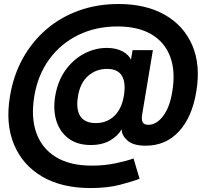

<svg xmlns="http://www.w3.org/2000/svg" viewBox="-20 -747 1047 978"><path d="M440.9 210.9Q294.9 210.9 195.1 152.6Q95.2 94.2 51.3 -11Q7.3 -116.2 30.8 -256.8Q48.3 -362.8 95.9 -449Q143.6 -535.2 216.1 -597.4Q288.6 -659.7 381.8 -693.1Q475.1 -726.6 583.5 -726.6Q723.6 -726.6 820.3 -671.1Q917 -615.7 959.7 -515.6Q1002.4 -415.5 980 -281.2Q958.5 -149.9 891.4 -77.4Q824.2 -4.9 722.7 -4.9Q658.2 -4.9 629.2 -31.2Q600.1 -57.6 599.6 -86.9H598.6Q581.5 -55.7 541.5 -32Q501.5 -8.3 442.4 -8.3Q374.5 -8.3 330.1 -41Q285.6 -73.7 267.6 -130.1Q249.5 -186.5 261.2 -257.8Q274.4 -335.4 314 -390.1Q353.5 -444.8 408.9 -473.9Q464.4 -502.9 523.4 -502.9Q572.3 -502.9 604.5 -485.1Q636.7 -467.3 646.5 -443.4H647L655.3 -491.7H758.8L704.1 -163.6Q699.7 -135.3 707.5 -123.3Q715.3 -111.3 734.9 -111.3Q777.3 -111.3 811 -156Q844.7 -200.7 857.4 -279.3Q875 -383.8 846.9 -458.3Q818.8 -532.7 750.7 -572.5Q682.6 -612.3 578.6 -612.3Q468.3 -612.3 379.2 -568.8Q290 -525.4 231.4 -445.8Q172.9 -366.2 154.8 -257.3Q136.7 -148.4 165.5 -69.1Q194.3 10.3 265.6 53.5Q336.9 96.7 447.3 96.7Q512.7 96.7 569.1 84.7Q625.5 72.8 660.2 60.1L690.9 163.6Q655.8 177.2 591.8 194.1Q527.8 210.9 440.9 210.9ZM468.3 -120.1Q523.9 -120.1 561.8 -156Q599.6 -191.9 610.8 -257.8Q622.1 -324.2 601.3 -360.1Q580.6 -396 525.4 -396Q468.8 -396 428.5 -360.1Q388.2 -324.2 377.4 -257.8Q366.2 -191.4 388.7 -155.8Q411.1 -120.1 468.3 -120.1Z"/></svg>

Font: Inter Display
Style: Bold Italic
Weight: 700
Italic angle: -9.39999°
Designer: Rasmus Andersson
Foundry: rsms
Version: Version 4.000;git-a52131595